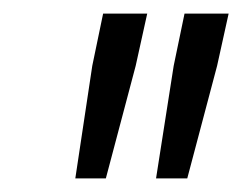

<svg xmlns="http://www.w3.org/2000/svg" viewBox="-20 -708 357 283"><path d="M210 -445 236 -611 252 -688H317L300 -611L256 -445ZM91 -445 116 -611 132 -688H197L180 -611L136 -445Z"/></svg>

Font: Saira ExtraCondensed
Style: Italic
Weight: 400
Width: 2
Italic angle: -12°
Designer: Hector Gatti with collaboration of the Omnibus-Type team
Foundry: Omnibus-Type
Version: Version 1.101